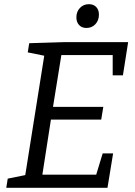

<svg xmlns="http://www.w3.org/2000/svg" viewBox="-20 -900 646 920"><path d="M594 -698 569 -539H520V-636H274L234 -388H475L465 -327H224L183 -63H441L472 -165H522L495 0H10L17 -44L101 -61L192 -633L113 -649L120 -693L283 -698ZM346 -817Q346 -844 363 -862Q380 -880 406 -880Q428 -880 441 -866.5Q454 -853 454 -830Q454 -802 437 -784Q420 -766 394 -766Q372 -766 359 -780Q346 -794 346 -817Z"/></svg>

Font: Bitter Pro
Style: Italic
Weight: 400
Italic angle: -9°
Designer: Sol Matas, and Bitter project Authors
Foundry: Sol Matas
Version: Version 1.010